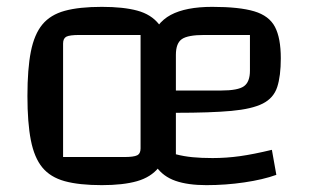

<svg xmlns="http://www.w3.org/2000/svg" viewBox="-20 -530 909 560"><path d="M277 10Q211 10 169 -1.5Q127 -13 103.5 -41.5Q80 -70 70 -121Q60 -172 60 -250Q60 -329 70 -379.5Q80 -430 103.5 -458.5Q127 -487 169 -498.5Q211 -510 277 -510Q340 -510 380.5 -499Q421 -488 443.5 -459.5Q466 -431 475 -380Q484 -329 484 -250Q484 -172 475 -121Q466 -70 443 -41.5Q420 -13 379.5 -1.5Q339 10 277 10ZM164 -72H342Q370 -72 380 -77Q390 -82 390 -97V-428H212Q183 -428 173.5 -423Q164 -418 164 -403ZM582 10Q528 10 492 -2.5Q456 -15 435.5 -44Q415 -73 406.5 -123.5Q398 -174 398 -250Q398 -349 416 -406Q434 -463 478 -486.5Q522 -510 599 -510Q678 -510 721.5 -497Q765 -484 782 -451.5Q799 -419 799 -360Q799 -308 788.5 -276Q778 -244 746.5 -228Q715 -212 654.5 -206.5Q594 -201 493 -201H463V-266H625Q674 -266 691.5 -278.5Q709 -291 709 -324V-428H576Q528 -428 510.5 -416Q493 -404 493 -370V-80Q516 -74 541.5 -71.5Q567 -69 600 -69Q640 -69 679.5 -74.5Q719 -80 773 -93L786 -20Q747 -6 692.5 2Q638 10 582 10Z"/></svg>

Font: Changa ExtraLight
Style: Regular
Weight: 400
Version: Version 3.002; ttfautohint (v1.8.2)